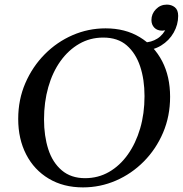

<svg xmlns="http://www.w3.org/2000/svg" viewBox="-20 -803 793 833"><path d="M599 -584 605 -619Q636 -619 662.5 -635.5Q689 -652 704 -686L729 -687Q722 -680 708 -675Q694 -670 684 -670Q662 -670 649.5 -683Q637 -696 637 -716Q637 -743 656.5 -763Q676 -783 704 -783Q724 -783 738.5 -771.5Q753 -760 753 -734Q753 -696 733.5 -661.5Q714 -627 679 -605.5Q644 -584 599 -584ZM438 -680Q523 -680 586 -642Q649 -604 683.5 -537.5Q718 -471 718 -383Q718 -299 687.5 -227.5Q657 -156 604 -102.5Q551 -49 483 -19.5Q415 10 340 10Q255 10 191.5 -28Q128 -66 93.5 -133Q59 -200 59 -287Q59 -371 90 -442.5Q121 -514 174 -567.5Q227 -621 295 -650.5Q363 -680 438 -680ZM349 -30Q406 -30 453 -57Q500 -84 534.5 -132.5Q569 -181 588 -245.5Q607 -310 607 -386Q607 -458 588 -515Q569 -572 530 -606Q491 -640 428 -640Q371 -640 324 -613Q277 -586 242.5 -538Q208 -490 189.5 -425Q171 -360 171 -285Q171 -213 189.5 -155.5Q208 -98 248 -64Q288 -30 349 -30Z"/></svg>

Font: Brygada 1918 Medium
Style: Italic
Weight: 500
Italic angle: -8°
Designer: Mateusz Machalski | Borys Kosmynka | Przemek Hoffer
Foundry: NIEPODLEGLA 2018
Version: Version 3.006